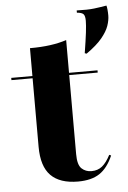

<svg xmlns="http://www.w3.org/2000/svg" viewBox="-53 -709 504 758"><g transform="rotate(-5 199.5 -330.0)"><path d="M303.2 -488.7 296 -491.1Q304 -541.1 307.7 -571.4Q311.3 -601.6 311.3 -618.5Q311.3 -637.9 304.8 -644.8Q298.4 -651.6 279 -653.2V-662.1Q322.6 -660.5 348.4 -663.7Q374.2 -666.9 397.6 -671Q399.2 -666.9 400.4 -655.2Q401.6 -643.5 401.6 -631.5Q401.6 -612.9 394 -590.7Q386.3 -568.5 365.3 -543.1Q344.4 -517.7 303.2 -488.7ZM225.8 11.3Q154 11.3 118.1 -25Q82.3 -61.3 82.3 -138.7V-209.7H227.4V-96.8Q227.4 -54.8 243.1 -39.9Q258.9 -25 282.3 -25Q307.3 -25 324.6 -39.1Q341.9 -53.2 357.3 -83.1L364.5 -79.8Q343.5 -31.5 311.3 -10.1Q279 11.3 225.8 11.3ZM82.3 -209.7V-529.8Q127.4 -529.8 162.5 -534.7Q197.6 -539.5 227.4 -549.2V-209.7ZM-1.6 -410.5V-419.4H340.3V-410.5Z"/></g></svg>

Font: Playfair 144pt SemiExpanded Black
Style: Regular
Weight: 900
Width: 6
Designer: Claus Eggers Sørensen
Foundry: Claus Eggers Sørensen
Version: Version 2.203